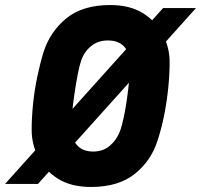

<svg xmlns="http://www.w3.org/2000/svg" viewBox="-57 -732 800 764"><path d="M305 12Q225 12 172.5 -21.5Q120 -55 94.5 -107Q69 -159 69 -215Q69 -264 74.5 -318Q80 -372 91 -425Q102 -478 116 -524Q142 -606 207 -659Q272 -712 381 -712Q461 -712 513.5 -678.5Q566 -645 592 -593Q618 -541 618 -485Q618 -437 612.5 -382.5Q607 -328 596.5 -275Q586 -222 571 -176Q546 -94 480.5 -41Q415 12 305 12ZM314 -129Q353 -129 380 -152Q407 -175 420 -209Q428 -230 435.5 -265.5Q443 -301 448.5 -340.5Q454 -380 457.5 -416.5Q461 -453 461 -475Q461 -519 438.5 -545Q416 -571 372 -571Q333 -571 305.5 -548.5Q278 -526 266 -491Q259 -471 252 -434.5Q245 -398 239 -356.5Q233 -315 229.5 -279.5Q226 -244 226 -225Q226 -182 248.5 -155.5Q271 -129 314 -129ZM-37 0 592 -700H723L94 0Z"/></svg>

Font: Finlandica
Style: Italic
Weight: 400
Italic angle: -8°
Designer: Niklas Ekholm, Juho Hiilivirta, Jaakko Suomalainen
Foundry: Helsinki Type Studio
Version: Version 1.064